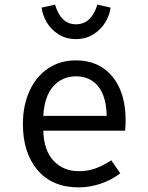

<svg xmlns="http://www.w3.org/2000/svg" viewBox="-20 -799 640 830"><path d="M320 -59Q359 -59 391.5 -70.5Q424 -82 461 -106L500 -50Q463 -21 415.5 -5Q368 11 320 11Q206 11 142.5 -63.5Q79 -138 79 -263Q79 -342 107 -404.5Q135 -467 187 -502.5Q239 -538 308 -538Q408 -538 465.5 -468.5Q523 -399 523 -279Q523 -256 521 -234H167Q170 -147 212.5 -103Q255 -59 320 -59ZM167 -298H441Q440 -381 405 -425Q370 -469 309 -469Q248 -469 210 -425.5Q172 -382 167 -298ZM160 -766 218 -779Q243 -694 308 -694Q343 -694 366 -716.5Q389 -739 401 -779L458 -766Q454 -733 435 -702Q416 -671 383.5 -650.5Q351 -630 308 -630Q265 -630 233 -650.5Q201 -671 182.5 -702Q164 -733 160 -766Z"/></svg>

Font: FiraDG Mono
Style: Regular
Weight: 400
Designer: Carrois Corporate & Edenspiekermann AG
Foundry: Carrois Corporate GbR & Edenspiekermann AG
Version: Version 3.206